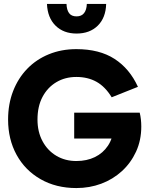

<svg xmlns="http://www.w3.org/2000/svg" viewBox="-20 -941 755 973"><path d="M367 12Q264 12 185.5 -33Q107 -78 64 -156.5Q21 -235 21 -335Q21 -414 46.5 -479.5Q72 -545 118 -592.5Q164 -640 227.5 -666Q291 -692 367 -692Q484 -692 560.5 -642.5Q637 -593 679 -501L546 -448Q513 -502 469 -526.5Q425 -551 367 -551Q310 -551 265.5 -524.5Q221 -498 195.5 -450Q170 -402 170 -335Q170 -273 195.5 -225.5Q221 -178 265.5 -151.5Q310 -125 367 -125Q420 -125 461 -145Q502 -165 527 -202.5Q552 -240 555 -290L597 -239H356V-370H688Q692 -354 694 -336Q696 -318 696 -300Q696 -230 669.5 -172.5Q643 -115 597.5 -73.5Q552 -32 493 -10Q434 12 367 12ZM368 -771Q302 -771 261.5 -811Q221 -851 218 -921H317Q318 -891 330 -874.5Q342 -858 368 -858Q393 -858 406 -874.5Q419 -891 420 -921H518Q516 -851 475.5 -811Q435 -771 368 -771Z"/></svg>

Font: Gabarito
Style: Bold
Weight: 700
Designer: Leandro Assis / Alvaro Franca / Felipe Casaprima
Foundry: Naipe Foundry
Version: Version 1.000